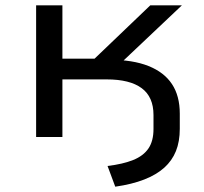

<svg xmlns="http://www.w3.org/2000/svg" viewBox="-20 -516 767 723"><path d="M414 187 385 109Q443 102 481.5 86.5Q520 71 539 43Q558 15 558 -30V-83Q558 -151 513.5 -184Q469 -217 382 -217H215V0H116V-496H215V-295H336L546 -496H665L408 -253L392 -291Q480 -291 539 -267.5Q598 -244 627.5 -199.5Q657 -155 657 -88V-31Q657 17 642.5 53Q628 89 598.5 115.5Q569 142 523 160Q477 178 414 187Z"/></svg>

Font: Nunito Sans 7pt Expanded
Style: Regular
Weight: 400
Width: 7
Designer: Vernon Adams
Foundry: Vernon Adams
Version: Version 3.101;gftools[0.9.27]